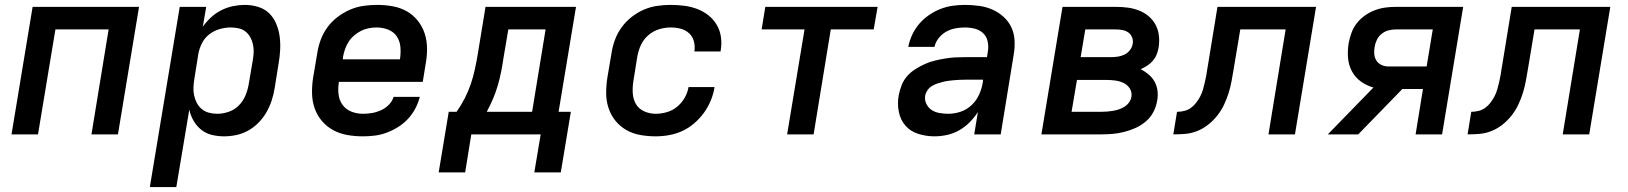

<svg xmlns="http://www.w3.org/2000/svg" viewBox="-20 -548 6640 783"><path d="M27 0 113 -520H547L461 0H353L423 -428H206L135 0Z M591 215 713 -520H821L807 -439Q822 -460 841 -477.5Q860 -495 883 -506.5Q906 -518 930.5 -523Q955 -528 978 -528Q1006 -528 1032.5 -520Q1059 -512 1077.5 -494Q1096 -476 1106.5 -451Q1117 -426 1120.5 -399Q1124 -372 1122.5 -344Q1121 -316 1116 -288L1100 -188Q1096 -163 1088 -138.5Q1080 -114 1067 -91Q1054 -68 1035 -48.5Q1016 -29 993 -16Q970 -3 944.5 2.5Q919 8 894 8Q868 8 843.5 2Q819 -4 800.5 -19Q782 -34 769.5 -55.5Q757 -77 752 -101L699 215ZM866 -84Q889 -84 912.5 -92Q936 -100 953.5 -117.5Q971 -135 980.5 -157.5Q990 -180 994 -203L1011 -303Q1014 -320 1014.5 -336Q1015 -352 1011.5 -367.5Q1008 -383 1000.5 -396.5Q993 -410 981 -419.5Q969 -429 953 -432.5Q937 -436 921 -436Q899 -436 876 -429.5Q853 -423 834 -408.5Q815 -394 804 -372.5Q793 -351 789 -329L773 -229Q770 -211 769 -193.5Q768 -176 771.5 -159.5Q775 -143 782.5 -128.5Q790 -114 802.5 -103.5Q815 -93 831.5 -88.5Q848 -84 866 -84Z M1460 8Q1427 8 1396 2.5Q1365 -3 1338.5 -17.5Q1312 -32 1292.5 -55Q1273 -78 1263 -107Q1253 -136 1252.5 -168Q1252 -200 1257 -232L1274 -332Q1278 -359 1288 -386Q1298 -413 1315.5 -437Q1333 -461 1357 -479Q1381 -497 1407.5 -508.5Q1434 -520 1462 -524Q1490 -528 1517 -528Q1550 -528 1581 -522.5Q1612 -517 1638 -502.5Q1664 -488 1683 -464.5Q1702 -441 1711.5 -412.5Q1721 -384 1721.5 -352Q1722 -320 1716 -288L1704 -214H1362Q1358 -189 1360.5 -164.5Q1363 -140 1376.5 -121Q1390 -102 1412.5 -93Q1435 -84 1460 -84Q1478 -84 1496.5 -87Q1515 -90 1533 -98Q1551 -106 1565.5 -120.5Q1580 -135 1585 -153H1692Q1686 -129 1674 -106Q1662 -83 1644 -63.5Q1626 -44 1603.5 -30Q1581 -16 1557 -7Q1533 2 1508.5 5Q1484 8 1460 8ZM1378 -306H1611Q1615 -331 1613 -355.5Q1611 -380 1598.5 -399Q1586 -418 1563.5 -427Q1541 -436 1516 -436Q1501 -436 1484.5 -433Q1468 -430 1453 -422.5Q1438 -415 1424.5 -403.5Q1411 -392 1402 -378Q1393 -364 1387.5 -348.5Q1382 -333 1379 -317Z M2267 155H2159L2185 0H1902L1877 155H1769L1810 -92H1842Q1861 -119 1875.5 -147.5Q1890 -176 1900 -205.5Q1910 -235 1916.5 -265Q1923 -295 1928 -325L1960 -520H2329L2258 -92H2308ZM2150 -92 2205 -428H2053L2033 -310Q2029 -282 2023.5 -254.5Q2018 -227 2010 -199.5Q2002 -172 1990.5 -145Q1979 -118 1965 -92Z M2654 8Q2622 8 2591 2.5Q2560 -3 2534 -18Q2508 -33 2489.5 -56Q2471 -79 2461.5 -108Q2452 -137 2452 -168.5Q2452 -200 2457 -232L2474 -332Q2478 -359 2488 -386Q2498 -413 2515 -436.5Q2532 -460 2555.5 -478.5Q2579 -497 2605.5 -508.5Q2632 -520 2660 -524Q2688 -528 2715 -528Q2743 -528 2770.5 -524.5Q2798 -521 2823 -511.5Q2848 -502 2868.5 -486Q2889 -470 2902.5 -447.5Q2916 -425 2920 -397.5Q2924 -370 2919 -342Q2919 -341 2919 -340Q2919 -339 2919 -338H2812Q2812 -339 2812 -339.5Q2812 -340 2812 -340Q2815 -361 2809.5 -380.5Q2804 -400 2789.5 -413Q2775 -426 2755.5 -431Q2736 -436 2715 -436Q2691 -436 2667 -428.5Q2643 -421 2623.5 -404Q2604 -387 2593.5 -364Q2583 -341 2579 -317L2563 -217Q2559 -192 2560.5 -167.5Q2562 -143 2573.5 -123.5Q2585 -104 2607 -94Q2629 -84 2654 -84Q2676 -84 2699 -90.5Q2722 -97 2741 -112.5Q2760 -128 2772 -149Q2784 -170 2788 -193H2894Q2890 -166 2879 -139Q2868 -112 2851 -88.5Q2834 -65 2811.5 -45.5Q2789 -26 2763 -14Q2737 -2 2709 3Q2681 8 2654 8Z M3190 0 3261 -428H3086L3101 -520H3559L3543 -428H3368L3298 0Z M3791 8Q3757 8 3725 -2Q3693 -12 3672.5 -35.5Q3652 -59 3645.5 -92Q3639 -125 3645 -159Q3649 -180 3657 -200.5Q3665 -221 3679.5 -237.5Q3694 -254 3713 -266Q3732 -278 3752 -287Q3772 -296 3793 -301Q3814 -306 3835 -309.5Q3856 -313 3876.5 -314Q3897 -315 3918 -315H4005L4009 -340Q4012 -360 4007.5 -380Q4003 -400 3989 -413Q3975 -426 3955.5 -431Q3936 -436 3915 -436Q3896 -436 3876.5 -432.5Q3857 -429 3839 -419Q3821 -409 3808 -392.5Q3795 -376 3791 -357H3684Q3689 -382 3700 -406Q3711 -430 3728.5 -450.5Q3746 -471 3768.5 -486.5Q3791 -502 3815.5 -511.5Q3840 -521 3865 -524.5Q3890 -528 3915 -528Q3945 -528 3973.5 -524Q4002 -520 4027 -509Q4052 -498 4072.5 -479.5Q4093 -461 4104.5 -436.5Q4116 -412 4117.5 -383Q4119 -354 4114 -325L4061 0H3953L3968 -91Q3968 -91 3968 -91Q3968 -91 3968 -91Q3968 -91 3968 -91Q3968 -91 3968 -91Q3953 -68 3933.5 -48.5Q3914 -29 3890.5 -16Q3867 -3 3841.5 2.5Q3816 8 3791 8ZM3848 -84Q3873 -84 3898 -92.5Q3923 -101 3942.5 -119.5Q3962 -138 3973 -162.5Q3984 -187 3988 -212L3989 -223H3918Q3906 -223 3894.5 -222.5Q3883 -222 3871.5 -221Q3860 -220 3848.5 -218.5Q3837 -217 3825 -214Q3813 -211 3801.5 -207Q3790 -203 3779.5 -196.5Q3769 -190 3762 -179.5Q3755 -169 3753 -158Q3750 -140 3758 -124Q3766 -108 3780 -99Q3794 -90 3812 -87Q3830 -84 3848 -84Z M4227 0 4313 -520H4530Q4555 -520 4578.5 -517Q4602 -514 4624 -505.5Q4646 -497 4663.5 -482.5Q4681 -468 4692 -448Q4703 -428 4706 -404Q4709 -380 4705 -355Q4703 -341 4697.5 -327Q4692 -313 4682 -301Q4672 -289 4659 -280.5Q4646 -272 4632 -266Q4649 -257 4664 -244.5Q4679 -232 4688.5 -215Q4698 -198 4700.5 -177.5Q4703 -157 4699 -137Q4695 -113 4683.5 -91Q4672 -69 4652.5 -52.5Q4633 -36 4610.5 -26Q4588 -16 4564.5 -10Q4541 -4 4517.5 -2Q4494 0 4471 0ZM4387 -315H4511Q4525 -315 4538.5 -317Q4552 -319 4565 -325Q4578 -331 4587.5 -343Q4597 -355 4599 -368Q4602 -382 4597 -395Q4592 -408 4581.5 -415.5Q4571 -423 4557.5 -425.5Q4544 -428 4530 -428H4406ZM4350 -92H4471Q4483 -92 4495 -93Q4507 -94 4519 -96Q4531 -98 4543 -102Q4555 -106 4566 -113Q4577 -120 4584.5 -130.5Q4592 -141 4594 -153Q4597 -172 4587.5 -187Q4578 -202 4562.5 -209.5Q4547 -217 4529 -219.5Q4511 -222 4492 -222H4372Z M4765 0 4780 -92Q4794 -92 4809 -95.5Q4824 -99 4836.5 -108Q4849 -117 4858.5 -129.5Q4868 -142 4875 -155.5Q4882 -169 4886 -183.5Q4890 -198 4893.5 -212.5Q4897 -227 4899.5 -241Q4902 -255 4904 -270Q4905 -273 4905 -275.5Q4905 -278 4906 -281L4945 -520H5347L5261 0H5153L5223 -428H5038L5011 -266Q5007 -242 5002.5 -217.5Q4998 -193 4990.5 -169Q4983 -145 4972 -121.5Q4961 -98 4944.5 -77Q4928 -56 4907 -39.5Q4886 -23 4862 -13.5Q4838 -4 4813.5 -2Q4789 0 4765 0Z M5395 0 5581 -191Q5553 -199 5530 -215.5Q5507 -232 5493.5 -257Q5480 -282 5477.5 -311.5Q5475 -341 5480 -372Q5484 -393 5491.5 -414Q5499 -435 5513 -453Q5527 -471 5546 -484.5Q5565 -498 5586 -506Q5607 -514 5628.5 -517Q5650 -520 5671 -520H5947L5861 0H5753L5783 -185H5699L5519 0ZM5642 -277H5798L5823 -428H5671Q5657 -428 5642 -424Q5627 -420 5614.5 -410Q5602 -400 5595 -385.5Q5588 -371 5586 -357Q5583 -342 5584.5 -327Q5586 -312 5593.5 -300.5Q5601 -289 5614 -283Q5627 -277 5642 -277Z M5965 0 5980 -92Q5994 -92 6009 -95.5Q6024 -99 6036.5 -108Q6049 -117 6058.5 -129.5Q6068 -142 6075 -155.5Q6082 -169 6086 -183.5Q6090 -198 6093.5 -212.5Q6097 -227 6099.5 -241Q6102 -255 6104 -270Q6105 -273 6105 -275.5Q6105 -278 6106 -281L6145 -520H6547L6461 0H6353L6423 -428H6238L6211 -266Q6207 -242 6202.5 -217.5Q6198 -193 6190.5 -169Q6183 -145 6172 -121.5Q6161 -98 6144.5 -77Q6128 -56 6107 -39.5Q6086 -23 6062 -13.5Q6038 -4 6013.5 -2Q5989 0 5965 0Z"/></svg>

Font: Iosevka SS04 SmBd Ex Obl
Style: Regular
Weight: 600
Width: 7
Italic angle: -9°
Monospace: yes
Designer: Belleve Invis
Foundry: Belleve Invis
Version: Version 19.0.0; ttfautohint (v1.8.4)